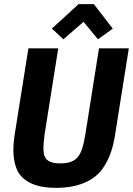

<svg xmlns="http://www.w3.org/2000/svg" viewBox="-20 -902 646 933"><path d="M45 -175Q45 -208 51 -246L118 -667H263L197 -251Q191 -211 191 -181.5Q191 -152 199 -138Q214 -108 273.5 -108Q333 -108 358 -139Q382 -166 395 -251L461 -667H606L539 -246Q522 -131 464 -64Q393 10 255.5 11Q118 12 69 -64Q45 -108 45 -175ZM386 -796 288 -711 232 -763 362 -882H436L528 -763L456 -711Z"/></svg>

Font: Rambla
Style: Bold Italic
Weight: 700
Italic angle: -12°
Designer: Martin Sommaruga
Foundry: Martin Sommaruga
Version: Version 1.001